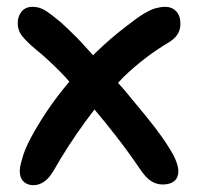

<svg xmlns="http://www.w3.org/2000/svg" viewBox="-20 -528 578 563"><path d="M78 15Q63 15 52 7Q41 -1 38.5 -18Q36 -35 45 -62Q51 -87 70 -123Q89 -159 117 -201Q145 -243 182 -287Q182 -288 183 -289Q172 -302 160 -314Q120 -355 84 -384Q60 -404 46 -421Q32 -438 32 -460Q32 -473 37 -484Q42 -495 51.5 -501.5Q61 -508 75 -508Q95 -508 111.5 -498Q128 -488 158 -463Q178 -445 209 -414Q230 -391 253 -366Q257 -370 261 -374Q304 -416 353 -453Q382 -476 402 -488Q422 -500 437 -504Q452 -508 464 -508Q484 -508 496.5 -495Q509 -482 509 -458Q509 -440 500 -426.5Q491 -413 472 -402Q402 -360 341 -301Q333 -293 326 -285Q335 -275 344 -265Q378 -224 407.5 -188Q437 -152 455 -126Q485 -83 494 -61.5Q503 -40 503 -26Q503 -7 491 3Q479 13 457 13Q439 13 423 3Q407 -7 388 -36Q359 -79 321 -128Q290 -168 257 -207Q243 -189 230 -171Q179 -101 138 -29Q124 -5 109 5Q94 15 78 15Z"/></svg>

Font: Shantell Sans Light Medium
Style: Regular
Weight: 500
Version: Version 1.008;[ac192a2d6]